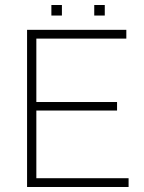

<svg xmlns="http://www.w3.org/2000/svg" viewBox="-20 -746 574 766"><path d="M493 -35V0H88V-627H484V-592H125V-339H447V-305H125V-35ZM398 -726V-684H356V-726ZM227 -726V-684H185V-726Z"/></svg>

Font: Blinker ExtraLight
Style: Regular
Weight: 200
Designer: Juergen Huber
Foundry: supertype
Version: Version 1.017;hotconv 1.0.117;makeotfexe 2.5.65602